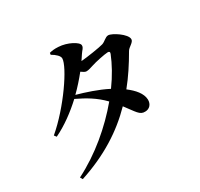

<svg xmlns="http://www.w3.org/2000/svg" viewBox="-175 -1016 1349 1297"><g transform="rotate(-30 500.0 -367.5)"><path d="M108 42 119 61C323 -6 476 -104 599 -230C657 -155 670 -121 713 -123C746 -123 770 -148 769 -185C767 -234 728 -278 677 -317C730 -382 777 -454 822 -532C835 -556 876 -569 876 -594C876 -635 782 -695 753 -695C730 -695 713 -670 688 -662C663 -654 554 -637 510 -634L536 -673C553 -699 566 -704 566 -725C566 -751 490 -792 423 -795C391 -797 373 -794 353 -789L351 -775C383 -757 407 -734 407 -715C407 -651 251 -422 97 -292L110 -275C193 -315 271 -373 340 -437C413 -402 476 -366 536 -304C424 -170 275 -42 108 42ZM360 -457C399 -495 435 -536 467 -576C482 -565 495 -557 505 -557C524 -557 540 -564 561 -570C590 -580 667 -596 692 -597C705 -597 710 -592 705 -578C679 -513 640 -442 589 -372C516 -410 425 -439 360 -457Z"/></g></svg>

Font: Noto Serif CJK KR
Style: Bold
Weight: 700
Designer: Ryoko NISHIZUKA 西塚涼子 (kana & ideographs); Frank Grießhammer (Latin, Greek & Cyrillic); Wenlong ZHANG 张文龙 (bopomofo); San
Foundry: Adobe
Version: Version 2.001;hotconv 1.1.0;makeotfexe 2.6.0